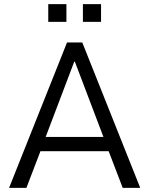

<svg xmlns="http://www.w3.org/2000/svg" viewBox="-20 -911 724 931"><path d="M24 0 305 -705H379L660 0H575L498 -201L536 -178H147L185 -201L108 0ZM340 -612 195 -230 175 -247H508L488 -230L343 -612ZM382 -805V-891H470V-805ZM214 -805V-891H302V-805Z"/></svg>

Font: Nunito Sans 10pt SemiCondensed
Style: Regular
Weight: 400
Width: 4
Designer: Vernon Adams
Foundry: Vernon Adams
Version: Version 3.101;gftools[0.9.27]